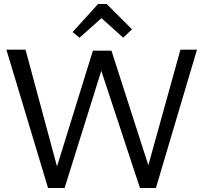

<svg xmlns="http://www.w3.org/2000/svg" viewBox="-20 -943 1020 963"><path d="M379 -754 344 -782 472 -923H515L642 -796L598 -754L489 -852ZM221 0 12 -694H108L266 -108L446 -689H539L724 -114L885 -694H968L762 0H682L488 -588L304 0Z"/></svg>

Font: Cantarell
Style: Regular
Weight: 400
Designer: Dave Crossland, Nikolaus Waxweiler, Florian Fecher, Jacques Le Bailly, Eben Sorkin, Alexei Vanyashin, Alexios Zavras, Em
Version: Version 0.303